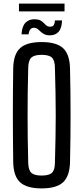

<svg xmlns="http://www.w3.org/2000/svg" viewBox="-20 -1041 464 1068"><path d="M211.5 7Q128.5 7 91.8 -27Q55 -61 53.5 -139Q52.5 -213 52 -277Q51.5 -341 51.5 -401.8Q51.5 -462.5 52 -525.8Q52.5 -589 53.5 -661Q55 -739.5 91.8 -773.2Q128.5 -807 211.5 -807Q294 -807 330.8 -773.2Q367.5 -739.5 369.5 -661Q371 -589 371.8 -525.8Q372.5 -462.5 372.5 -401.8Q372.5 -341 371.8 -277Q371 -213 369.5 -139Q367.5 -61 330.8 -27Q294 7 211.5 7ZM211.5 -64.5Q253 -64.5 269 -79.8Q285 -95 285.5 -135Q287.5 -210.5 288.8 -274.8Q290 -339 290 -399.8Q290 -460.5 288.8 -525Q287.5 -589.5 285.5 -664.5Q285 -705 269 -720.5Q253 -736 211.5 -736Q170.5 -736 154.2 -720.5Q138 -705 137 -664.5Q135 -591 134.2 -527.2Q133.5 -463.5 133.5 -402.8Q133.5 -342 134.2 -277Q135 -212 137 -135Q138 -95 154.2 -79.8Q170.5 -64.5 211.5 -64.5ZM285.5 -927.5H325Q324 -885 306.5 -864.8Q289 -844.5 257.5 -844.5Q238 -844.5 226 -850.8Q214 -857 205.5 -865.5Q197 -874 188.8 -880.2Q180.5 -886.5 168 -886.5Q157 -886.5 149.5 -878.8Q142 -871 139 -850H99.5Q103 -896.5 122.2 -915.2Q141.5 -934 171 -934Q191.5 -934 203.5 -928Q215.5 -922 223.2 -913.5Q231 -905 238.8 -898.8Q246.5 -892.5 259 -892.5Q273.5 -892.5 279.2 -902Q285 -911.5 285.5 -927.5ZM85.5 -1021H339V-977.5H85.5Z"/></svg>

Font: Big Shoulders
Style: Regular
Weight: 400
Designer: Patric King
Foundry: XO Type Co
Version: Version 2.002